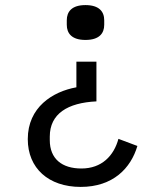

<svg xmlns="http://www.w3.org/2000/svg" viewBox="-20 -545 640 759"><path d="M299 193.9C426.8 193.9 497.2 120 523.1 32L448.2 3.9C430 71 382.1 121.1 301.8 121.1C225.1 121.1 176.8 83.1 176.8 8.9V-5C176.8 -95.2 247.2 -138.8 361.2 -144.2V-301.1H282V-199.9C187.9 -182.9 89.8 -121.1 89.8 5C89.8 120 171.9 193.9 299 193.9ZM244 -447.1C244 -413 263.8 -387.1 317.8 -387.1C372.2 -387.1 392 -413 392 -447.1V-464.8C392 -498.9 372.2 -524.9 317.8 -524.9C263.8 -524.9 244 -498.9 244 -464.8Z"/></svg>

Font: Margiela Mono
Style: Regular
Weight: 400
Designer: Mike Abbink, Paul van der Laan, Pieter van Rosmalen
Foundry: Bold Monday
Version: Version 2.003 2021